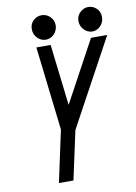

<svg xmlns="http://www.w3.org/2000/svg" viewBox="-93 -900 687 972"><g transform="rotate(-10 250.0 -414.0)"><path d="M252 -778.3Q252 -752 233.9 -732.9Q215.8 -713.9 190.9 -713.9Q166 -713.9 147.7 -732.9Q129.4 -752 129.4 -778.3Q129.4 -805.7 147.7 -822.8Q166 -839.8 189.9 -839.8Q215.8 -839.8 233.9 -821.5Q252 -803.2 252 -778.3ZM430.2 -713.9Q405.8 -713.9 387.5 -732.9Q369.1 -752 369.1 -778.3Q369.1 -804.2 387.5 -822Q405.8 -839.8 430.2 -839.8Q453.6 -839.8 471.9 -822.8Q490.2 -805.7 490.2 -778.3Q490.2 -751 471.9 -732.4Q453.6 -713.9 430.2 -713.9ZM129.4 12.2 186.5 -252.9 136.2 -683.6H209.5L246.6 -369.1L417 -683.6H500.5L258.3 -237.8L204.1 12.2Z"/></g></svg>

Font: Anka/Coder Narrow
Style: Italic
Weight: 400
Width: 3
Italic angle: -12°
Monospace: yes
Version: Version 001.100